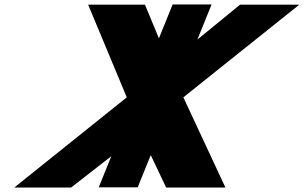

<svg xmlns="http://www.w3.org/2000/svg" viewBox="-20 -846 1370 866"><path d="M996.8 0 807 -407 1330.1 -825H1062.8L870.4 -667.7L934.4 -826H758.6L696.8 -673L633.8 -825H377.5L551.8 -407L44.2 0H300.5L482.1 -141.5L425.3 -1H601.1L659.9 -146.5L729.5 0Z"/></svg>

Font: Hussar
Style: BdWideOblFour
Weight: 700
Foundry: Cannot Into Space Fonts
Version: Version 2.00